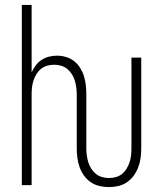

<svg xmlns="http://www.w3.org/2000/svg" viewBox="-20 -755 665 783"><path d="M424 8Q405 8 385.5 3.5Q366 -1 350 -12Q334 -23 322.5 -39Q311 -55 304.5 -73.5Q298 -92 295.5 -111.5Q293 -131 293 -150V-370Q293 -384 291 -398.5Q289 -413 285 -426.5Q281 -440 273 -452.5Q265 -465 254 -474Q243 -483 229 -487Q215 -491 201 -491Q186 -491 172 -487Q158 -483 147 -474Q136 -465 128.5 -452.5Q121 -440 116.5 -426.5Q112 -413 110.5 -398.5Q109 -384 109 -370V0H69V-735H109V-460Q116 -475 126 -488.5Q136 -502 150 -511Q164 -520 180 -524Q196 -528 213 -528Q231 -528 249.5 -522.5Q268 -517 282.5 -505.5Q297 -494 307 -478Q317 -462 322.5 -444Q328 -426 330 -407.5Q332 -389 332 -370V-150Q332 -136 334 -121.5Q336 -107 340 -93.5Q344 -80 352 -67.5Q360 -55 371 -46Q382 -37 396 -33Q410 -29 424 -29Q439 -29 453 -33Q467 -37 478 -46Q489 -55 496.5 -67.5Q504 -80 508.5 -93.5Q513 -107 514.5 -121.5Q516 -136 516 -150V-520H556V-150Q556 -131 553.5 -111.5Q551 -92 544 -73.5Q537 -55 525.5 -39Q514 -23 498 -12Q482 -1 463 3.5Q444 8 424 8Z"/></svg>

Font: Zed Sans Extralight
Style: Regular
Weight: 200
Designer: Belleve Invis
Foundry: Belleve Invis
Version: Version 1.0.0; ttfautohint (v1.8.4)